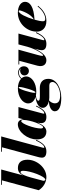

<svg xmlns="http://www.w3.org/2000/svg" viewBox="1069 -1859 1050 3228"><g transform="rotate(-90 1594.0 -245.0)"><path d="M175.5 -736.5 10 -120C60 -37 149.5 10 230.5 10C389.5 10 522.5 -151.5 522.5 -307.5C522.5 -405.5 480 -469 383 -469C322 -469 287 -438 259.5 -382.5L358.5 -750H101.5V-736.5ZM168 -41 224 -250.5C248 -335 278.5 -425 314 -425C329 -425 336.5 -407 336.5 -378.5C336.5 -263 243 -7.5 186.5 -7.5C173.5 -7.5 169.5 -26 168 -41Z M857.5 -160.5 844.5 -165C787 -41.5 744.5 -25 731 -25C725.5 -25 722.5 -28.5 722.5 -35.5C722.5 -40 723.5 -45.5 725 -51L914.5 -750H657.5V-736.5H732L567 -125C564 -113 557.5 -90 557.5 -65.5C557.5 -19.5 586.5 10 663.5 10C753.5 10 805 -49 857.5 -160.5Z M1432 -160.5 1419 -165C1361.5 -41.5 1319 -25 1305.5 -25C1300 -25 1297 -28.5 1297 -34C1297 -38.5 1297.5 -43 1299 -48.5L1408.5 -460H1224L1202 -371.5C1201 -434.5 1169.5 -470 1117.5 -470C989.5 -470 864 -305.5 864 -152.5C864 -55 902 10 998 10C1064.5 10 1113.5 -58 1146.5 -137L1141 -110C1139.5 -103 1138 -93 1138 -78.5C1138 -23.5 1169.5 10 1243 10C1328 10 1380 -49 1432 -160.5ZM1191.5 -374C1191.5 -262 1111.5 -45 1069 -45C1054 -45 1048 -62.5 1048 -85C1048 -190 1125.5 -413.5 1172.5 -413.5C1184 -413.5 1191.5 -399.5 1191.5 -374Z M1671 -160C1807.5 -160 1922.5 -233 1922.5 -328.5C1922.5 -359.5 1911.5 -386 1891.5 -408C1919 -438 1950.5 -452 1988 -452C2016 -452 2042.5 -439.5 2059.5 -420.5C2047.5 -427.5 2034 -431.5 2021 -431.5C1978.5 -431.5 1940 -403.5 1940 -360.5C1940 -316 1972.5 -284.5 2014.5 -284.5C2065 -284.5 2093.5 -322 2093.5 -369.5C2093.5 -422.5 2049 -465 1990 -465C1947 -465 1912 -449 1883 -416.5C1847 -450 1789.5 -469.5 1721 -469.5C1584.5 -469.5 1469.5 -392 1469.5 -296.5C1469.5 -236.5 1512.5 -193 1578.5 -172.5C1488.5 -164 1395 -126 1395 -51.5C1395 2 1444 38.5 1507 52.5C1397 55 1337 101 1337 150.5C1337 230.5 1438.5 260 1562 260C1716.5 260 1882.5 188 1882.5 42C1882.5 -54 1820 -100.5 1730 -100.5C1701.5 -100.5 1634 -99.5 1599 -99.5C1544.5 -99.5 1515 -103 1515 -125.5C1515 -143.5 1545 -163.5 1604.5 -166C1625 -162 1647.5 -160 1671 -160ZM1656 -174.5C1649.5 -174.5 1647 -183.5 1647 -194C1647 -243 1707 -456 1736 -456C1743.5 -456 1745 -447 1745 -436.5C1745 -387.5 1685 -174.5 1656 -174.5ZM1471 153.5C1471 108 1499.5 70 1520 55C1535.5 57.5 1552 59 1568.5 59H1770C1812 59 1829.5 80 1829.5 114C1829.5 184 1703.5 241.5 1607.5 241.5C1519 241.5 1471 216.5 1471 153.5Z M2373 -460H2124V-446.5H2186L2103.5 -141C2080.5 -49 2118 10 2197.5 10C2277 10 2343.5 -83 2390.5 -191L2369 -110C2366 -99 2364 -84 2364 -71C2364 -18 2395.5 10 2472.5 10C2562 10 2614.5 -49 2666.5 -160.5L2653 -165C2596 -41.5 2553.5 -25 2540 -25C2534 -25 2531.5 -28.5 2531.5 -35C2531.5 -39.5 2532.5 -45 2534 -51L2644 -460H2461.5L2421 -307C2375.5 -148 2298.5 -45 2276.5 -45C2265.5 -45 2263 -60.5 2284.5 -138.5Z M2850.5 -48C2850.5 -81.5 2861 -133.5 2877 -189.5C3094.5 -202 3177.5 -266.5 3177.5 -349C3177.5 -416.5 3108.5 -470 2991.5 -470C2821 -470 2676 -325 2676 -150C2676 -65 2733.5 10 2854.5 10C2981 10 3056.5 -64 3110.5 -129.5L3099 -137.5C3034 -53 2951 -9 2892 -9C2865.5 -9 2850.5 -18 2850.5 -48ZM3022 -456.5C3031 -456.5 3033.5 -451.5 3033.5 -443C3033.5 -411.5 2965 -235 2881 -203C2917 -323.5 2978.5 -456.5 3022 -456.5Z"/></g></svg>

Font: Bodoni* 16pt Fatface
Style: Italic
Weight: 900
Italic angle: -13°
Version: Version 2.3